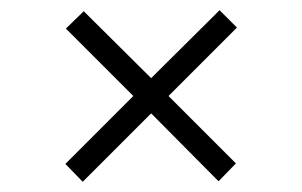

<svg xmlns="http://www.w3.org/2000/svg" viewBox="-20 -521 592 376"><path d="M108 -200 241 -333 109 -465 144 -499 276 -368 410 -501 444 -467 310 -333 442 -201 408 -166 276 -299 142 -165Z"/></svg>

Font: Ibarra Real Nova SemiBold
Style: Regular
Weight: 600
Designer: Jose Maria Ribagorda & Octavio Pardo
Foundry: Jose Maria Ribagorda
Version: Version 1.014